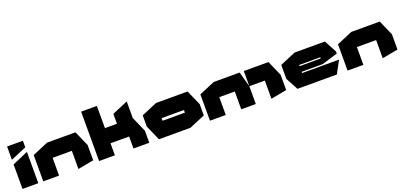

<svg xmlns="http://www.w3.org/2000/svg" viewBox="22 -1844 6087 2900"><g transform="rotate(-20 3066.0 -394.0)"><path d="M45 0V-393L298 -503H299V0ZM45 -469V-682H299V-576L46 -469Z M379 0V-423L632 -530H633V0ZM942 6V-286H1196V-41L943 6ZM633 -286V-530H1089L1196 -287V-286Z M1276 0V-794H1529L1530 0ZM1829 0V-193H2083V0ZM1530 -193V-437H1976L2083 -194V-193ZM1722 -437V-596L1975 -703H1976V-437Z M2385 -286V-530H2891L2998 -287V-286ZM2238 0 2131 -243V-244H2744V0ZM2131 -244V-423L2384 -530H2385V-244ZM2744 0V-286H2998V-107L2745 0Z M3058 0V-423L3311 -530H3312V0ZM3561 0V-286H3795V0ZM3312 -286V-530H3728L3795 -287V-286ZM4044 6V-286H4298V-41L4045 6ZM3795 -286V-530H4191L4298 -287V-286Z M4465 0 4358 -199V-200H5205V-199L5098 0ZM4358 -200V-423L4611 -530H4612V-200ZM4612 -220V-311H4951V-221ZM4612 -330V-530H5098L5205 -331V-330ZM4951 -221V-330H5205V-298L4952 -221Z M5270 0V-423L5523 -530H5524V0ZM5833 6V-286H6087V-41L5834 6ZM5524 -286V-530H5980L6087 -287V-286Z"/></g></svg>

Font: Foldit Black
Style: Regular
Weight: 900
Version: Version 1.003